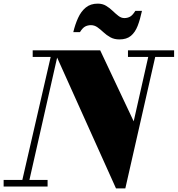

<svg xmlns="http://www.w3.org/2000/svg" viewBox="-60 -1027 978 1057"><path d="M440.5 -888.5Q423.5 -888.5 409.2 -881.2Q395 -874 380 -850H343.5Q353.5 -892.5 369.8 -928.2Q386 -964 412.2 -985.5Q438.5 -1007 478 -1007Q504.5 -1007 524.2 -995Q544 -983 560.2 -967.2Q576.5 -951.5 592 -939.5Q607.5 -927.5 624.5 -927.5Q642 -927.5 656 -935.2Q670 -943 685 -967H721.5Q711.5 -920 697.8 -884.5Q684 -849 660.5 -829.5Q637 -810 597.5 -810Q568.5 -810 547.5 -821.8Q526.5 -833.5 509.8 -849.2Q493 -865 476.5 -876.8Q460 -888.5 440.5 -888.5ZM-40 -36.5H63L219 -713.5H120V-750H491.5L676 -359L756 -713.5H644.5V-750H898.5V-713.5H794.5L630 10H578.5L254.5 -710L102 -36.5H202V0H-40Z"/></svg>

Font: Bodoni* 06pt Fatface
Style: Italic
Weight: 900
Italic angle: -13°
Version: Version 2.3